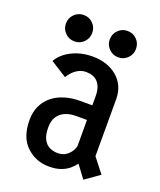

<svg xmlns="http://www.w3.org/2000/svg" viewBox="-129 -753 708 848"><g transform="rotate(20 225.0 -329.0)"><path d="M364.4 13.6 298.4 -75.6 350 -140.1 432.6 -34.3ZM292.6 -131.6 338.1 -78.7Q332.9 -64.9 322.6 -49.3Q312.4 -33.7 296.4 -19.9Q280.4 -6.1 257.2 2.4Q234 11 202.3 11Q139 11 95 -30.8Q51 -72.5 51 -153.6Q51 -191.6 64.9 -220.5Q78.7 -249.4 103.1 -269Q127.6 -288.6 160.6 -298.6Q193.6 -308.7 231.6 -308.7H300.8V-239.9H236.4Q210.9 -239.9 188.9 -231Q166.9 -222.2 153.4 -202.6Q139.9 -183 139.9 -150.6Q139.9 -116.4 150.3 -96Q160.7 -75.6 178.4 -66.8Q196 -57.9 217.7 -57.9Q239.2 -57.9 255.2 -68.1Q271.2 -78.3 280.8 -95.1Q290.4 -111.9 292.6 -131.6ZM219.1 -512Q251.9 -512 280.6 -502.8Q309.4 -493.5 331.8 -475.4Q354.1 -457.2 366.8 -430.8Q379.4 -404.3 379.4 -369.9V-77.4L289.6 -94.1V-353.3Q289.6 -375.1 284 -391.2Q278.5 -407.3 268.6 -417.6Q258.8 -427.9 245 -432.9Q231.3 -437.9 214.6 -437.9Q194.9 -437.9 179.1 -429.4Q163.2 -420.9 151.7 -408.6Q140.1 -396.4 133.6 -384.3L57.4 -432.6Q68.2 -453.3 90.9 -471.4Q113.5 -489.4 146 -500.7Q178.6 -512 219.1 -512ZM118.1 -546.9Q92.6 -546.9 74.5 -565Q56.4 -583.1 56.4 -608.6Q56.4 -634.9 74.5 -652.8Q92.6 -670.8 118 -670.8Q144.2 -670.8 162 -652.8Q179.9 -634.9 179.9 -608.6Q179.9 -583.1 162 -565Q144.2 -546.9 118.1 -546.9ZM324 -546.9Q298.4 -546.9 280.4 -565Q262.3 -583.1 262.3 -608.6Q262.3 -634.9 280.4 -652.8Q298.4 -670.8 323.9 -670.8Q350.1 -670.8 367.9 -652.8Q385.7 -634.9 385.7 -608.6Q385.7 -583.1 367.9 -565Q350.1 -546.9 324 -546.9Z"/></g></svg>

Font: League Mono Thin Condensed
Style: Regular
Weight: 100
Width: 1
Designer: Tyler Finck
Foundry: The League of Moveable Type / Tyler Finck
Version: Version 2.300;RELEASE